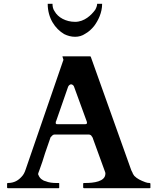

<svg xmlns="http://www.w3.org/2000/svg" viewBox="-20 -982 832 1002"><path d="M179 -76C180 -77 181 -79 181 -82C183 -85 184 -91 187 -98C196.7 -123.8 205.5 -150.4 215 -182C223 -204 231 -229 242 -260L243 -264C249.5 -270.5 253.7 -280 266 -280H443C450.3 -280 457.2 -275.5 459 -270C461 -268 463 -266 463 -264C465 -261 465 -260 465 -259L529 -83C530 -80 530 -78 530 -76C530 -33.6 467.6 -27 425 -27H418C417 -27 416 -26 415 -26C414 -24 414 -24 414 -23V-4C414 -3 414 -2 415 -2C416 0 417 0 418 0H761C763 0 764 0 765 -2V-22C765 -23 765 -24 764 -26C763 -26 762 -27 761 -27C754 -27 746 -28 739 -31C713.8 -40.4 696.4 -48.6 681 -64C677 -70 673 -75 671 -82C667 -88 664 -96 661 -105L454 -685C453 -686 453 -687 451 -688H307C306 -688 306 -687 306 -686C306 -684.2 311 -673.6 311 -670V-668L310 -667L114 -98C109 -82 102 -69 93 -60C75.9 -40.8 54 -27 21 -27C18 -27 17 -26 17 -23V-4C17 -1 18 0 21 0H286C287 0 288 0 289 -2V-26C288 -26 287 -27 286 -27H273C255.1 -27 233.7 -29.4 219 -36C201.2 -40 187 -52 181 -68C180 -69 180 -71 179 -72ZM425 -334H279C276 -334 273 -334 273 -336C271 -336 271 -338 271 -340V-346C272 -347 272 -349 273 -350L335 -528C336.5 -533.9 344.1 -542 351 -542C357.8 -542 365.6 -535.1 367 -528L432 -350C433 -349 433 -347 433 -346C434 -344 434 -342 434 -341C434 -336 430.6 -334 425 -334ZM372 -790C391 -790 409 -795 425 -806C443 -816 457 -829 471 -846C492.4 -874.5 513 -915.7 513 -962H487C487 -953 483 -942 477 -931C456.5 -902.8 420 -868 372 -868C323.7 -868 282.4 -891.1 265 -923C257 -934 254 -947 254 -962H229C229 -887.7 267.2 -832.1 315 -804C333 -795 352 -790 372 -790Z"/></svg>

Font: fbb
Style: Bold
Weight: 400
Designer: David J. Perry, Michael Sharpe
Version: Version 1.045